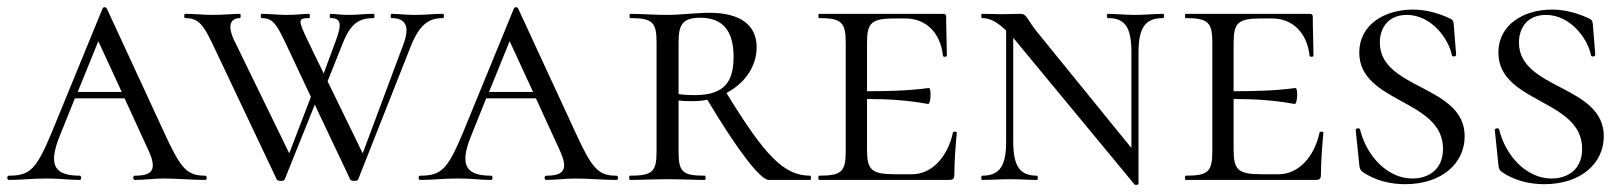

<svg xmlns="http://www.w3.org/2000/svg" viewBox="-22 -507 4574 541"><path d="M556 -12C504 -12 487 -32 439 -137L279 -483C276 -488 269 -488 267 -483L123 -132C80 -29 62 -12 3 -12C-3 -12 -3 0 3 0C42 0 63 -4 110 -4C152 -4 170 0 203 0C208 0 208 -12 203 -12C134 -12 112 -39 146 -123L189 -230H329L396 -84C422 -28 407 -12 358 -12C352 -12 352 0 358 0C386 0 410 -4 440 -4C477 -4 519 0 556 0C562 0 562 -12 556 -12ZM197 -248 255 -391 321 -248Z M1226 -468C1196 -468 1180 -465 1147 -465C1118 -465 1102 -468 1081 -468C1078 -468 1078 -456 1081 -456C1120 -456 1134 -434 1115 -383L1000 -75L901 -278L943 -383C966 -442 990 -456 1031 -456C1034 -456 1034 -468 1031 -468C1002 -468 989 -465 957 -465C935 -465 924 -468 910 -468C906 -468 906 -456 910 -456C938 -456 943 -441 923 -389L890 -300L844 -395C818 -450 817 -456 849 -456C852 -456 852 -468 849 -468C833 -468 812 -465 786 -465C761 -465 737 -468 715 -468C712 -468 712 -456 715 -456C747 -456 757 -439 783 -385L854 -234L793 -75L637 -395C615 -443 634 -456 654 -456C657 -456 657 -468 654 -468C635 -468 610 -465 577 -465C553 -465 524 -468 500 -468C496 -468 496 -456 500 -456C536 -456 550 -439 576 -385L758 -1C761 4 778 4 780 -1L865 -212L965 -1C967 4 985 4 987 -1L1136 -378C1161 -440 1188 -456 1226 -456C1230 -456 1230 -468 1226 -468Z M1715 -12C1663 -12 1646 -32 1598 -137L1438 -483C1435 -488 1428 -488 1426 -483L1282 -132C1239 -29 1221 -12 1162 -12C1156 -12 1156 0 1162 0C1201 0 1222 -4 1269 -4C1311 -4 1329 0 1362 0C1367 0 1367 -12 1362 -12C1293 -12 1271 -39 1305 -123L1348 -230H1488L1555 -84C1581 -28 1566 -12 1517 -12C1511 -12 1511 0 1517 0C1545 0 1569 -4 1599 -4C1636 -4 1678 0 1715 0C1721 0 1721 -12 1715 -12ZM1356 -248 1414 -391 1480 -248Z M2261 -12C2187 -12 2134 -67 2025 -245C2076 -272 2110 -319 2110 -374C2110 -437 2063 -471 1977 -471C1943 -471 1894 -465 1858 -465C1821 -465 1783 -468 1754 -468C1751 -468 1751 -456 1754 -456C1817 -456 1828 -444 1828 -387V-81C1828 -23 1817 -12 1753 -12C1750 -12 1750 0 1753 0C1782 0 1821 -2 1858 -2C1900 -2 1935 0 1964 0C1967 0 1967 -12 1964 -12C1900 -12 1890 -23 1890 -81V-224C1903 -222 1917 -222 1929 -222C1943 -222 1957 -223 1971 -226C2054 -87 2120 0 2144 0H2261C2264 0 2264 -12 2261 -12ZM1890 -242V-385C1890 -433 1897 -457 1951 -457C2014 -457 2045 -421 2045 -347C2045 -281 2023 -239 1936 -239C1916 -239 1902 -240 1890 -242Z M2663 -133C2648 -64 2603 -16 2548 -16H2500C2433 -16 2421 -29 2421 -85V-228C2479 -228 2533 -225 2593 -214C2601 -213 2603 -260 2595 -259C2534 -251 2479 -250 2421 -250V-386C2421 -443 2433 -455 2500 -455H2529C2588 -455 2628 -414 2635 -350C2635 -346 2646 -346 2646 -350C2646 -375 2644 -427 2644 -460C2644 -465 2642 -468 2635 -468H2286C2283 -468 2283 -456 2286 -456C2349 -456 2361 -444 2361 -387V-81C2361 -23 2349 -12 2286 -12C2283 -12 2283 0 2286 0H2652C2664 0 2667 -4 2667 -15C2667 -53 2671 -102 2674 -133C2674 -137 2663 -137 2663 -133Z M3255 -468C3232 -468 3203 -465 3176 -465C3147 -465 3123 -468 3100 -468C3096 -468 3096 -456 3100 -456C3149 -456 3166 -429 3166 -359V-90L2901 -416C2872 -452 2871 -468 2854 -468C2830 -468 2820 -467 2801 -467C2785 -467 2764 -468 2745 -468C2742 -468 2742 -456 2745 -456C2767 -456 2787 -446 2813 -421V-109C2813 -39 2795 -12 2745 -12C2742 -12 2742 0 2745 0C2768 0 2796 -2 2824 -2C2853 -2 2877 0 2900 0C2903 0 2903 -12 2900 -12C2851 -12 2833 -39 2833 -109V-400C2837 -396 2841 -391 2845 -386L3175 13C3177 15 3186 14 3186 11V-359C3186 -429 3205 -456 3255 -456C3259 -456 3259 -468 3255 -468Z M3696 -133C3681 -64 3636 -16 3581 -16H3533C3466 -16 3454 -29 3454 -85V-228C3512 -228 3566 -225 3626 -214C3634 -213 3636 -260 3628 -259C3567 -251 3512 -250 3454 -250V-386C3454 -443 3466 -455 3533 -455H3562C3621 -455 3661 -414 3668 -350C3668 -346 3679 -346 3679 -350C3679 -375 3677 -427 3677 -460C3677 -465 3675 -468 3668 -468H3319C3316 -468 3316 -456 3319 -456C3382 -456 3394 -444 3394 -387V-81C3394 -23 3382 -12 3319 -12C3316 -12 3316 0 3319 0H3685C3697 0 3700 -4 3700 -15C3700 -53 3704 -102 3707 -133C3707 -137 3696 -137 3696 -133Z M3866 -387C3866 -431 3892 -465 3942 -465C4011 -465 4060 -398 4069 -351C4070 -346 4081 -347 4081 -353L4074 -440C4073 -449 4071 -452 4059 -457C4024 -473 3989 -480 3959 -480C3880 -480 3808 -438 3808 -359C3808 -216 4044 -228 4044 -88C4044 -25 3998 -4 3958 -4C3887 -4 3828 -68 3810 -143C3808 -147 3797 -146 3798 -140L3808 -43C3809 -33 3811 -27 3817 -23C3851 1 3894 12 3937 12C4042 12 4105 -48 4105 -123C4105 -268 3866 -254 3866 -387Z M4258 -387C4258 -431 4284 -465 4334 -465C4403 -465 4452 -398 4461 -351C4462 -346 4473 -347 4473 -353L4466 -440C4465 -449 4463 -452 4451 -457C4416 -473 4381 -480 4351 -480C4272 -480 4200 -438 4200 -359C4200 -216 4436 -228 4436 -88C4436 -25 4390 -4 4350 -4C4279 -4 4220 -68 4202 -143C4200 -147 4189 -146 4190 -140L4200 -43C4201 -33 4203 -27 4209 -23C4243 1 4286 12 4329 12C4434 12 4497 -48 4497 -123C4497 -268 4258 -254 4258 -387Z"/></svg>

Font: Cormorant SC
Style: Regular
Weight: 400
Designer: Christian Thalmann (Catharsis Fonts)
Version: Version 1.000;PS 001.000;hotconv 1.0.70;makeotf.lib2.5.58329